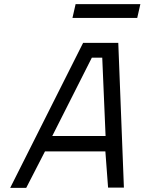

<svg xmlns="http://www.w3.org/2000/svg" viewBox="-20 -902 694 922"><path d="M379 -696H548L575 -1H499L486 -175H196L106 0H29ZM231 -249H487L471 -625H421ZM343 -882H654L639 -816H328Z"/></svg>

Font: Panefresco 400wt
Style: Italic
Weight: 400
Foundry: Campivisivi & Chank Co
Version: Version 1.001